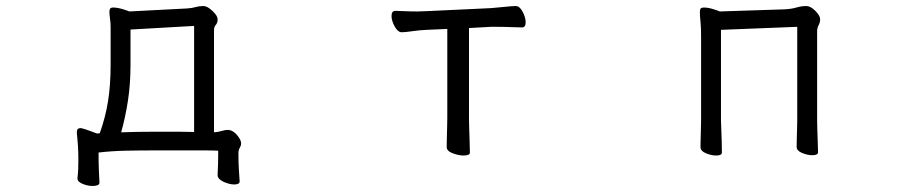

<svg xmlns="http://www.w3.org/2000/svg" viewBox="-20 -506 3040 637"><path d="M775 96Q775 106 757 106Q741 106 721.5 97Q702 88 702 75V74Q703 57 703.5 36Q704 15 704 -6Q686 -7 660.5 -7Q635 -7 606 -7H493Q441 -7 396 -6Q351 -5 307 0Q307 35 308 59Q309 83 310 100Q310 106 303.5 108.5Q297 111 287 111Q271 111 254 104Q237 97 237 86V85Q239 68 239.5 54.5Q240 41 240 22Q240 -2 238.5 -24Q237 -46 235 -66V-68Q235 -81 247 -81Q249 -81 250.5 -80.5Q252 -80 253 -80Q264 -77 276 -72.5Q288 -68 302 -63L311 -64Q330 -117 338.5 -170.5Q347 -224 347 -291V-386Q347 -402 347 -416.5Q347 -431 345 -443Q344 -452 343.5 -457.5Q343 -463 343 -467Q343 -474 345.5 -477.5Q348 -481 356 -481Q370 -481 389 -475Q408 -469 409 -468L601 -478Q617 -479 629 -482.5Q641 -486 654 -486Q664 -486 675 -478Q686 -470 694 -460Q702 -450 702 -442Q702 -430 696 -423.5Q690 -417 690 -406V-67Q704 -68 715.5 -71.5Q727 -75 735 -75Q752 -75 766 -58.5Q780 -42 780 -30Q780 -23 775.5 -15.5Q771 -8 771 2Q771 34 772.5 56.5Q774 79 775 95ZM624 -420 413 -408V-292Q413 -227 404.5 -172Q396 -117 382 -67Q409 -68 436.5 -68.5Q464 -69 492 -69Q527 -69 560 -69Q593 -69 624 -68Z M1464 -410 1396 -407Q1372 -406 1348 -402.5Q1324 -399 1313 -399Q1300 -399 1289.5 -418Q1279 -437 1279 -453Q1279 -470 1292 -470Q1300 -470 1320.5 -469Q1341 -468 1364 -468Q1372 -468 1380 -468.5Q1388 -469 1395 -469L1608 -479Q1633 -481 1657 -483.5Q1681 -486 1691 -486Q1704 -486 1714 -467Q1724 -448 1724 -432Q1724 -415 1712 -415Q1703 -415 1677.5 -416Q1652 -417 1626 -417H1609L1536 -413V-115Q1536 -109 1536.5 -86Q1537 -63 1538 -38Q1539 -13 1539 0Q1539 10 1518 10Q1502 10 1482 2.5Q1462 -5 1462 -18Q1462 -26 1462.5 -46.5Q1463 -67 1463.5 -87.5Q1464 -108 1464 -115Z M2625 -417 2372 -407V-106Q2372 -100 2373 -79Q2374 -58 2374.5 -35Q2375 -12 2375 0Q2375 10 2356 10Q2340 10 2322 2.5Q2304 -5 2304 -18Q2304 -26 2304.5 -44.5Q2305 -63 2305.5 -81Q2306 -99 2306 -106V-386Q2306 -415 2304 -434.5Q2302 -454 2302 -465Q2302 -473 2304 -477Q2307 -481 2316 -481Q2330 -481 2348.5 -475Q2367 -469 2368 -468L2582 -475Q2605 -476 2622 -481Q2639 -486 2655 -486Q2669 -486 2685 -470Q2701 -454 2701 -442Q2701 -432 2696 -422.5Q2691 -413 2691 -402V-107Q2691 -101 2691.5 -80Q2692 -59 2693 -36Q2694 -13 2694 -1Q2694 9 2675 9Q2659 9 2641 1.5Q2623 -6 2623 -19Q2623 -27 2623.5 -45.5Q2624 -64 2624.5 -82Q2625 -100 2625 -107Z"/></svg>

Font: QiushuiShotai
Style: Regular
Weight: 600
Designer: Fontworks Inc.
Foundry: Fontworks Inc.
Version: Version 1.250